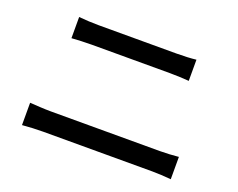

<svg xmlns="http://www.w3.org/2000/svg" viewBox="-97 -805 1150 929"><g transform="rotate(20 478.0 -341.0)"><path d="M86 -48C120 -51 159 -53 194 -53H756C783 -53 820 -51 852 -48V-163C821 -160 787 -158 756 -158H194C159 -158 120 -161 86 -163ZM167 -525C198 -527 235 -529 270 -529H672C705 -529 745 -527 771 -525V-634C746 -631 708 -629 672 -629H269C237 -629 199 -631 167 -634Z"/></g></svg>

Font: Kinto Sans Med
Style: Regular
Weight: 500
Designer: Authors: Ryoko NISHIZUKA  (kana & ideographs); Paul D. Hunt (Latin, Greek & Cyrillic); Wenlong ZHANG  (bopomofo); Sandol
Foundry: Adobe Systems Incorporated, ookami Inc.
Version: Version 0.001